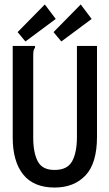

<svg xmlns="http://www.w3.org/2000/svg" viewBox="-20 -829 490 861"><path d="M225 12Q131 12 84 -46.5Q37 -105 37 -213V-623H137V-615Q132 -609 130.5 -601.5Q129 -594 129 -578V-212Q129 -143 150 -104.5Q171 -66 226 -67Q282 -67 303.5 -106Q325 -145 325 -215V-623H415V-216Q415 -97 363.5 -42.5Q312 12 225 12ZM255 -643 220 -685 342 -809 391 -744ZM94 -643 59 -685 181 -809 230 -744Z"/></svg>

Font: Inconsolata SemiCondensed SemiBold
Style: Regular
Weight: 600
Width: 4
Monospace: yes
Designer: Raph Levien, Cyreal, Brenton Simpson
Foundry: Raph Levien, Cyreal, Google
Version: Version 3.001; ttfautohint (v1.8.2.53-6de2)